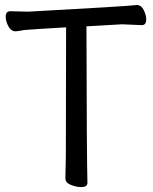

<svg xmlns="http://www.w3.org/2000/svg" viewBox="-20 -736 617 773"><path d="M307.1 17.1Q286.1 17.1 264.6 8.1Q243.2 -1 243.2 -18.1L245.1 -106.9L246.1 -626Q97.2 -617.2 78.1 -615.2Q55.2 -610.8 43 -609.9Q24.9 -609.9 13.9 -629.9Q2.9 -649.9 2.9 -668.9Q2.9 -690.9 22 -690.9L92.8 -689Q494.1 -710.9 530.8 -715.8Q548.8 -715.8 558.8 -695.3Q568.8 -674.8 568.8 -658.2Q568.8 -634.8 550.8 -634.8L471.2 -638.2L328.1 -629.9Q329.1 -106 332 0Q332 17.1 307.1 17.1Z"/></svg>

Font: LXGW WenKai Screen
Style: Regular
Weight: 400
Designer: LXGW / Fontworks Inc.
Foundry: LXGW / Fontworks Inc.
Version: Version 1.510;January 18,2025